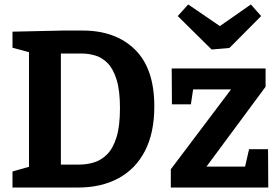

<svg xmlns="http://www.w3.org/2000/svg" viewBox="-20 -841 1256 861"><path d="M351 -704Q498 -704 585 -619Q672 -534 672 -364Q672 -245 630 -164Q588 -83 511 -41.5Q434 0 330 0H36V-72L110 -93V-607L36 -627V-699L263 -704ZM337 -103Q369 -103 401 -112.5Q433 -122 459.5 -148Q486 -174 502 -224Q518 -274 518 -356Q518 -435 503 -483.5Q488 -532 463 -557.5Q438 -583 407.5 -592Q377 -601 347 -601H253V-103ZM1182 -172 1183 0H746V-82L1016 -440H846L836 -373H751L750 -534H1171V-452L906 -94H1079L1097 -172ZM1105 -821 1151 -769 1009 -626 929 -619 777 -769 824 -821 966 -724Z"/></svg>

Font: Bitter
Style: Bold
Weight: 700
Designer: Sol Matas, and Bitter project Authors
Foundry: Sol Matas
Version: Version 2.001